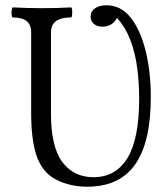

<svg xmlns="http://www.w3.org/2000/svg" viewBox="-20 -694 623 727"><path d="M310 13Q246 13 193 -13.5Q140 -40 117 -108Q108 -137 103 -176Q98 -215 98 -264V-572Q98 -628 29 -628Q25 -628 24 -637.5Q23 -647 24.5 -656.5Q26 -666 29 -666Q85 -663 139 -663Q194 -663 249 -666Q252 -666 253 -656.5Q254 -647 253 -637.5Q252 -628 249 -628Q173 -628 173 -572V-264Q173 -138 216 -80.5Q259 -23 334 -23Q418 -23 462.5 -95.5Q507 -168 507 -321Q507 -380 499.5 -437Q492 -494 473.5 -542.5Q455 -591 423 -626Q405 -593 368 -593Q347 -593 335 -604Q323 -615 323 -631Q323 -651 339.5 -662.5Q356 -674 383 -674Q438 -674 475 -627Q512 -580 531.5 -501Q551 -422 551 -327Q551 -155 491.5 -71Q432 13 310 13Z"/></svg>

Font: Junicode Two Beta Condensed
Style: Regular
Weight: 400
Width: 3
Designer: Peter S. Baker
Foundry: Briery Creek Software
Version: Version 1.053; ttfautohint (v1.8.4)